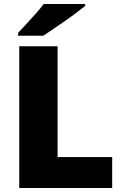

<svg xmlns="http://www.w3.org/2000/svg" viewBox="-20 -947 622 967"><path d="M77 0V-714H270V-156H545V0ZM409 -917Q391 -903 364 -882.5Q337 -862 306 -840.5Q275 -819 246.5 -799.5Q218 -780 198 -767H71V-781Q88 -800 112 -825.5Q136 -851 160 -878Q184 -905 200 -927H409Z"/></svg>

Font: Noto Sans Thai Black
Style: Regular
Weight: 900
Version: Version 2.001